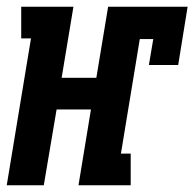

<svg xmlns="http://www.w3.org/2000/svg" viewBox="-36 -550 577 570"><path d="M-16 0 56 -436H27V-530H182L147 -319H250L285 -530H521L493 -357H406L419 -434H379L323 -94H352V0H197L234 -225H132L94 0Z"/></svg>

Font: Iosevka Slab
Style: Bold Italic
Weight: 700
Italic angle: -9°
Monospace: yes
Designer: Belleve Invis
Foundry: Belleve Invis
Version: Version 11.1.0; ttfautohint (v1.8.3)